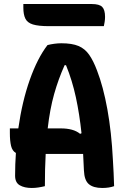

<svg xmlns="http://www.w3.org/2000/svg" viewBox="-20 -925 640 954"><path d="M203 0Q187 4 170.5 6.5Q154 9 138 9Q101 9 78 -4.5Q55 -18 55 -52Q55 -109 59 -165Q41 -175 35 -200Q29 -225 29 -264V-287H71Q90 -421 128 -528.5Q166 -636 216 -701Q231 -705 249.5 -707.5Q268 -710 285 -710Q338 -710 370 -696.5Q402 -683 423 -653Q444 -623 462 -575Q493 -495 513.5 -382Q534 -269 541 -130Q543 -99 544.5 -66.5Q546 -34 547 0Q522 9 488 9Q444 9 421.5 -10Q399 -29 397 -78Q395 -121 393 -160H207Q203 -88 203 0ZM283 -287Q313 -287 337 -280.5Q361 -274 378 -260L385 -263Q375 -358 357 -441.5Q339 -525 308 -601H301Q270 -532 249 -457.5Q228 -383 217 -287ZM96 -905H436Q474 -905 488 -890.5Q502 -876 502 -841Q502 -829 500 -816.5Q498 -804 496 -795H224Q171 -795 143.5 -803.5Q116 -812 106 -832.5Q96 -853 96 -887Z"/></svg>

Font: Recursive Mn Csl St
Style: Bold
Weight: 700
Monospace: yes
Version: Version 1.079;hotconv 1.0.112;makeotfexe 2.5.65598; ttfautoh